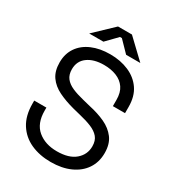

<svg xmlns="http://www.w3.org/2000/svg" viewBox="-210 -1000 1032 1135"><g transform="rotate(30 306.5 -432.5)"><path d="M313 14Q237 14 177 -13Q117 -40 82.5 -94.5Q48 -149 48 -231V-252H131V-231Q131 -144 182 -101.5Q233 -59 313 -59Q395 -59 438 -96Q481 -133 481 -189Q481 -228 461.5 -251Q442 -274 407 -288.5Q372 -303 325 -314L273 -327Q212 -343 165 -366Q118 -389 91.5 -426.5Q65 -464 65 -523Q65 -582 94.5 -625Q124 -668 177.5 -691Q231 -714 301 -714Q372 -714 428.5 -689.5Q485 -665 517.5 -617.5Q550 -570 550 -498V-456H467V-498Q467 -549 445.5 -580Q424 -611 386.5 -626Q349 -641 301 -641Q232 -641 190 -610.5Q148 -580 148 -524Q148 -487 166 -464Q184 -441 217 -426.5Q250 -412 296 -401L348 -388Q409 -375 457.5 -352.5Q506 -330 535 -291.5Q564 -253 564 -191Q564 -129 533 -83Q502 -37 445.5 -11.5Q389 14 313 14ZM131 -758 258 -879H353L480 -758H383L312 -831H299L228 -758Z"/></g></svg>

Font: Space Grotesk Light
Style: Regular
Weight: 400
Version: Version 2.000